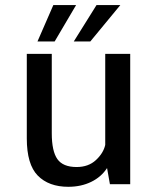

<svg xmlns="http://www.w3.org/2000/svg" viewBox="-20 -708 610 738"><path d="M124 -548.5 185 -688.5H272.5L190 -548.5ZM263.5 -548.5 351 -688.5H442.5L327 -548.5ZM242.5 10Q167.5 10 125.2 -33Q83 -76 83 -176V-501H179V-196Q179 -127 200.5 -96.5Q222 -66 274.5 -66Q320 -66 348.8 -92.8Q377.5 -119.5 384.5 -151V-501H480.5V0H402.5L391.5 -62Q369 -27.5 330.2 -8.8Q291.5 10 242.5 10Z"/></svg>

Font: League Mono Narrow
Style: Regular
Weight: 400
Width: 3
Designer: Tyler Finck
Foundry: The League of Moveable Type / Tyler Finck
Version: Version 2.210